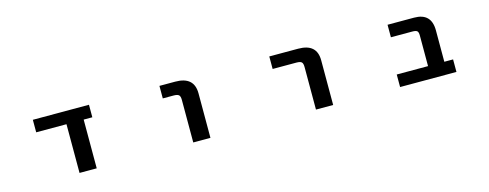

<svg xmlns="http://www.w3.org/2000/svg" viewBox="-24 -1056 4049 1591"><g transform="rotate(-15 2000.0 -260.5)"><path d="M664.1 2H516.6V-416H256.8V-523.4H738.3V-416H664.1Z M1342.8 -416V-523.4H1478.5Q1639.6 -523.4 1639.6 -379.9V2H1492.2V-363.3Q1492.2 -394.5 1480 -405.3Q1467.8 -416 1434.6 -416Z M2285.2 -416V-523.4H2533.2Q2693.4 -523.4 2692.4 -379.9V2H2544.9V-363.3Q2544.9 -394.5 2533.2 -405.3Q2521.5 -416 2489.3 -416Z M3535.2 -367.2Q3535.2 -397.5 3524.4 -406.7Q3513.7 -416 3483.4 -416H3299.8V-523.4H3527.3Q3673.8 -523.4 3674.8 -377V-105.5H3750V2H3266.6V-105.5H3535.2Z"/></g></svg>

Font: Gen Shin Gothic Monospace Bold
Style: Bold
Weight: 700
Designer: [Source Han Sans]
Ryoko NISHIZUKA  (kana & ideographs); Paul D. Hunt (Latin, Greek & Cyrillic); Wenlong ZHANG  (bopomofo
Version: Version 1.002.20150607